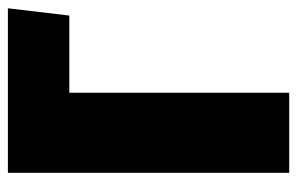

<svg xmlns="http://www.w3.org/2000/svg" viewBox="-150 -586 736 475"><g transform="rotate(-90 217.5 -348.0)"><path d="M435 -696 417 -544H226V0H28V-696Z"/></g></svg>

Font: Fira Sans Extra Condensed Black
Style: Regular
Weight: 900
Width: 1
Designer: Carrois Corporate & Edenspiekermann AG
Foundry: Carrois Corporate GbR & Edenspiekermann AG
Version: Version 4.203